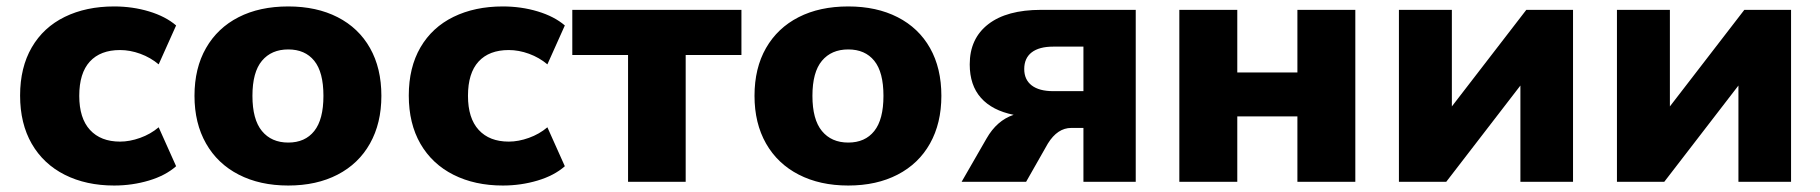

<svg xmlns="http://www.w3.org/2000/svg" viewBox="-20 -570 5705 602"><path d="M43 -270.5Q43 -358.4 79.6 -421.4Q116.2 -484.4 183.1 -517.1Q250 -549.8 337.9 -549.8Q395.5 -549.8 447.3 -534.2Q499 -518.6 532.2 -490.2L477.5 -368.2Q452.1 -389.6 419.9 -401.4Q387.7 -413.1 356.4 -413.1Q294.9 -413.1 261.7 -377Q228.5 -340.8 228.5 -269.5Q228.5 -199.2 262.2 -162.6Q295.9 -126 356.4 -126Q386.7 -126 419.4 -137.7Q452.1 -149.4 477.5 -170.9L532.2 -48.8Q499 -19.5 446.8 -3.9Q394.5 11.7 337.9 11.7Q250 11.7 183.1 -22Q116.2 -55.7 79.6 -119.1Q43 -182.6 43 -270.5Z M589.8 -269.5Q589.8 -356.4 626 -419.4Q662.1 -482.4 728 -516.1Q793.9 -549.8 883.8 -549.8Q972.7 -549.8 1038.6 -516.1Q1104.5 -482.4 1140.1 -419.4Q1175.8 -356.4 1175.8 -269.5Q1175.8 -183.6 1140.1 -120.1Q1104.5 -56.6 1038.6 -22.5Q972.7 11.7 883.8 11.7Q794.9 11.7 728.5 -22.5Q662.1 -56.6 626 -120.1Q589.8 -183.6 589.8 -269.5ZM883.8 -123Q936.5 -123 965.3 -159.2Q994.1 -195.3 994.1 -269.5Q994.1 -343.8 965.3 -379.4Q936.5 -415 883.8 -415Q831.1 -415 801.3 -379.4Q771.5 -343.8 771.5 -269.5Q771.5 -195.3 801.3 -159.2Q831.1 -123 883.8 -123Z M1261.7 -270.5Q1261.7 -358.4 1298.3 -421.4Q1335 -484.4 1401.9 -517.1Q1468.8 -549.8 1556.6 -549.8Q1614.3 -549.8 1666 -534.2Q1717.8 -518.6 1751 -490.2L1696.3 -368.2Q1670.9 -389.6 1638.7 -401.4Q1606.4 -413.1 1575.2 -413.1Q1513.7 -413.1 1480.5 -377Q1447.3 -340.8 1447.3 -269.5Q1447.3 -199.2 1481 -162.6Q1514.6 -126 1575.2 -126Q1605.5 -126 1638.2 -137.7Q1670.9 -149.4 1696.3 -170.9L1751 -48.8Q1717.8 -19.5 1665.5 -3.9Q1613.3 11.7 1556.6 11.7Q1468.8 11.7 1401.9 -22Q1335 -55.7 1298.3 -119.1Q1261.7 -182.6 1261.7 -270.5Z M1949.2 -397.5H1774.4V-539.1H2304.7V-397.5H2129.9V0H1949.2Z M2345.7 -269.5Q2345.7 -356.4 2381.8 -419.4Q2418 -482.4 2483.9 -516.1Q2549.8 -549.8 2639.6 -549.8Q2728.5 -549.8 2794.4 -516.1Q2860.4 -482.4 2896 -419.4Q2931.6 -356.4 2931.6 -269.5Q2931.6 -183.6 2896 -120.1Q2860.4 -56.6 2794.4 -22.5Q2728.5 11.7 2639.6 11.7Q2550.8 11.7 2484.4 -22.5Q2418 -56.6 2381.8 -120.1Q2345.7 -183.6 2345.7 -269.5ZM2639.6 -123Q2692.4 -123 2721.2 -159.2Q2750 -195.3 2750 -269.5Q2750 -343.8 2721.2 -379.4Q2692.4 -415 2639.6 -415Q2586.9 -415 2557.1 -379.4Q2527.3 -343.8 2527.3 -269.5Q2527.3 -195.3 2557.1 -159.2Q2586.9 -123 2639.6 -123Z M3158.2 -210Q3090.8 -223.6 3055.7 -263.2Q3020.5 -302.7 3020.5 -368.2Q3020.5 -449.2 3078.6 -494.1Q3136.7 -539.1 3244.1 -539.1H3541V0H3377V-168.9H3338.9Q3295.9 -168.9 3265.6 -120.1L3197.3 0H2995.1L3073.2 -135.7Q3105.5 -192.4 3158.2 -210ZM3282.2 -284.2H3377V-423.8H3282.2Q3238.3 -423.8 3214.8 -405.8Q3191.4 -387.7 3191.4 -353.5Q3191.4 -320.3 3214.8 -302.2Q3238.3 -284.2 3282.2 -284.2Z M3677.7 -539.1H3859.4V-342.8H4047.9V-539.1H4229.5V0H4047.9V-205.1H3859.4V0H3677.7Z M4366.2 -539.1H4532.2V-236.3L4765.6 -539.1H4912.1V0H4747.1V-301.8L4514.6 0H4366.2Z M5049.8 -539.1H5215.8V-236.3L5449.2 -539.1H5595.7V0H5430.7V-301.8L5198.2 0H5049.8Z"/></svg>

Font: Min Sans Black
Style: Regular
Weight: 900
Designer: Jinseong-Kim, NotoSansCJK, Nunito
Foundry: Jinseong-Kim
Version: Version 1.000